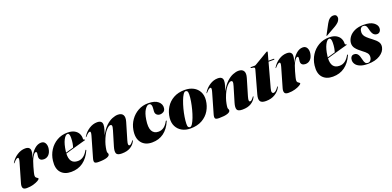

<svg xmlns="http://www.w3.org/2000/svg" viewBox="-1 -1531 4840 2372"><g transform="rotate(-20 2419.0 -344.5)"><path d="M24 -331Q20.5 -331 25 -339Q55.5 -391 107.2 -424.5Q159 -458 213.5 -458Q249 -458 264.5 -443.2Q280 -428.5 280 -405Q280 -381.5 273.5 -358.5Q267 -335.5 258.5 -311Q293 -383 335.2 -420.5Q377.5 -458 423 -458Q461 -458 477.5 -427.5Q494 -397 487 -354Q478.5 -304 452 -278.2Q425.5 -252.5 388.5 -252.5Q362 -252.5 345.8 -265.2Q329.5 -278 329.5 -305Q329.5 -317.5 332.2 -329.5Q335 -341.5 335 -351.5Q335 -370.5 321.5 -370.5Q304.5 -370.5 280 -329.8Q255.5 -289 234.5 -212Q223.5 -172.5 216.2 -143.5Q209 -114.5 209 -99Q209 -83.5 217.8 -75.2Q226.5 -67 235.2 -62.2Q244 -57.5 244 -51.5Q244 -42.5 219.8 -27.8Q195.5 -13 155.5 -1.5Q115.5 10 69 10Q28 10 18.5 -11.5Q9 -33 19 -68L93 -324Q101.5 -353.5 100.2 -366.2Q99 -379 89 -379Q79.5 -379 67.2 -370.5Q55 -362 33 -337Q27.5 -331 24 -331Z M916.5 -175Q876 -85 810.2 -37.5Q744.5 10 653.5 10Q566 10 519.8 -43Q473.5 -96 486 -197Q495 -271.5 533.5 -331.8Q572 -392 633.2 -427.5Q694.5 -463 771.5 -463Q827 -463 862 -443.8Q897 -424.5 913 -393.5Q929 -362.5 927 -327Q926.5 -320.5 929.2 -316Q932 -311.5 941.5 -309.5Q947.5 -308.5 947.5 -305Q947.5 -302 941.5 -300Q931.5 -297.5 902.5 -289.5Q873.5 -281.5 833.8 -270.2Q794 -259 751.5 -246.8Q709 -234.5 672.5 -224Q669 -159 694.2 -123.8Q719.5 -88.5 777 -88.5Q855 -88.5 906.5 -180.5Q911 -187 915 -185.5Q920.5 -184 916.5 -175ZM675 -251.5Q674 -243.5 673.5 -236Q700 -243.5 727 -251.2Q754 -259 775.5 -265Q783 -286.5 788.2 -317Q793.5 -347.5 794 -385Q795 -447 768 -447Q740.5 -447 713.8 -395.8Q687 -344.5 675 -251.5Z M970 -331Q965 -331 971 -339Q1001.5 -391 1053.2 -424.5Q1105 -458 1159.5 -458Q1226 -458 1226 -403Q1226 -376 1215 -339.8Q1204 -303.5 1195.5 -275.5Q1231.5 -345.5 1274 -385.2Q1316.5 -425 1357.8 -441.5Q1399 -458 1432 -458Q1481 -458 1499.5 -427.5Q1518 -397 1500.5 -339L1436 -121Q1424 -80.5 1427.2 -66.8Q1430.5 -53 1441 -53Q1451 -53 1461.5 -61.5Q1472 -70 1487.5 -91Q1492 -97 1493.2 -98.5Q1494.5 -100 1496.5 -100Q1502.5 -100 1495.5 -85Q1477.5 -45.5 1433.5 -17.8Q1389.5 10 1318 10Q1259.5 10 1248 -17.8Q1236.5 -45.5 1253.5 -103L1312 -298.5Q1324.5 -340 1321.2 -354.2Q1318 -368.5 1300.5 -368.5Q1279.5 -368.5 1243.5 -328Q1207.5 -287.5 1174.5 -195Q1163 -161.5 1156.5 -127.5Q1150 -93.5 1150 -76Q1150 -64 1155 -56.8Q1160 -49.5 1160 -39Q1160 -16.5 1121.5 -3.2Q1083 10 1011 10Q968.5 10 960 -5.2Q951.5 -20.5 962 -57L1039 -324Q1047.5 -353.5 1046.2 -366.2Q1045 -379 1035 -379Q1025.5 -379 1013.2 -370.5Q1001 -362 979 -337Q973 -331 970 -331Z M1836 -446.5Q1811.5 -446.5 1783.2 -404.2Q1755 -362 1742.5 -280.5Q1727 -181.5 1752 -135Q1777 -88.5 1835.5 -88.5Q1874 -88.5 1905.8 -110.2Q1937.5 -132 1963.5 -180.5Q1967 -187 1971.5 -185.5Q1977.5 -184 1973.5 -175Q1935 -84.5 1870.8 -37.2Q1806.5 10 1717 10Q1625.5 10 1578.5 -50Q1531.5 -110 1550 -215.5Q1562 -285 1601.5 -341Q1641 -397 1700.2 -430Q1759.5 -463 1832 -463Q1921.5 -463 1963.2 -426.2Q2005 -389.5 1998 -338.5Q1994 -309 1973 -295.5Q1952 -282 1927.5 -282Q1901 -282 1883.2 -299Q1865.5 -316 1867.5 -346Q1868.5 -365 1869.8 -373.2Q1871 -381.5 1871 -402Q1871 -420.5 1863 -433.5Q1855 -446.5 1836 -446.5Z M2312 -463Q2378.5 -463 2426.8 -437Q2475 -411 2499.5 -363.8Q2524 -316.5 2517.5 -253.5Q2510 -181 2474.2 -121.2Q2438.5 -61.5 2375.2 -25.8Q2312 10 2221 10Q2159 10 2111.8 -16Q2064.5 -42 2040.2 -89.2Q2016 -136.5 2022 -199Q2030 -274.5 2066.5 -334Q2103 -393.5 2165.2 -428.2Q2227.5 -463 2312 -463ZM2221 -8.5Q2236.5 -8.5 2253.8 -35.2Q2271 -62 2287.5 -105.5Q2304 -149 2317.5 -200.2Q2331 -251.5 2339.5 -301.8Q2348 -352 2348.5 -391.5Q2349 -424 2340.5 -434.2Q2332 -444.5 2318.5 -444.5Q2302.5 -444.5 2285.2 -417.8Q2268 -391 2251.5 -347.5Q2235 -304 2221.5 -252.8Q2208 -201.5 2200 -151.2Q2192 -101 2191 -61.5Q2190.5 -29.5 2198.8 -19Q2207 -8.5 2221 -8.5Z M2556 -331Q2551 -331 2557 -339Q2587.5 -391 2639.2 -424.5Q2691 -458 2745.5 -458Q2812 -458 2812 -403Q2812 -376 2801 -339.8Q2790 -303.5 2781.5 -275.5Q2817.5 -345.5 2860 -385.2Q2902.5 -425 2943.8 -441.5Q2985 -458 3018 -458Q3067 -458 3085.5 -427.5Q3104 -397 3086.5 -339L3022 -121Q3010 -80.5 3013.2 -66.8Q3016.5 -53 3027 -53Q3037 -53 3047.5 -61.5Q3058 -70 3073.5 -91Q3078 -97 3079.2 -98.5Q3080.5 -100 3082.5 -100Q3088.5 -100 3081.5 -85Q3063.5 -45.5 3019.5 -17.8Q2975.5 10 2904 10Q2845.5 10 2834 -17.8Q2822.5 -45.5 2839.5 -103L2898 -298.5Q2910.5 -340 2907.2 -354.2Q2904 -368.5 2886.5 -368.5Q2865.5 -368.5 2829.5 -328Q2793.5 -287.5 2760.5 -195Q2749 -161.5 2742.5 -127.5Q2736 -93.5 2736 -76Q2736 -64 2741 -56.8Q2746 -49.5 2746 -39Q2746 -16.5 2707.5 -3.2Q2669 10 2597 10Q2554.5 10 2546 -5.2Q2537.5 -20.5 2548 -57L2625 -324Q2633.5 -353.5 2632.2 -366.2Q2631 -379 2621 -379Q2611.5 -379 2599.2 -370.5Q2587 -362 2565 -337Q2559 -331 2556 -331Z M3210.5 -430.5 3179.5 -436Q3173.5 -437.5 3173.5 -442.5Q3173.5 -448 3180.5 -448H3231Q3237.5 -448 3246 -453L3421.5 -557Q3427.5 -561 3433.5 -561Q3438.5 -561 3438.5 -554Q3438.5 -550 3436.5 -542L3410.5 -448H3479Q3486.5 -448 3486.5 -442.5Q3486.5 -436 3476.5 -436H3407.5L3321 -121Q3310 -81.5 3315.8 -67.2Q3321.5 -53 3334.5 -53Q3363.5 -53 3398 -103Q3402 -109 3403.5 -110.5Q3405 -112 3407 -112Q3413.5 -112 3406 -97Q3384.5 -53 3334.2 -21.5Q3284 10 3213 10Q3155 10 3138.8 -17.5Q3122.5 -45 3138.5 -103L3222 -403Q3228.5 -427.5 3210.5 -430.5Z M3464 -331Q3460.5 -331 3465 -339Q3495.5 -391 3547.2 -424.5Q3599 -458 3653.5 -458Q3689 -458 3704.5 -443.2Q3720 -428.5 3720 -405Q3720 -381.5 3713.5 -358.5Q3707 -335.5 3698.5 -311Q3733 -383 3775.2 -420.5Q3817.5 -458 3863 -458Q3901 -458 3917.5 -427.5Q3934 -397 3927 -354Q3918.5 -304 3892 -278.2Q3865.5 -252.5 3828.5 -252.5Q3802 -252.5 3785.8 -265.2Q3769.5 -278 3769.5 -305Q3769.5 -317.5 3772.2 -329.5Q3775 -341.5 3775 -351.5Q3775 -370.5 3761.5 -370.5Q3744.5 -370.5 3720 -329.8Q3695.5 -289 3674.5 -212Q3663.5 -172.5 3656.2 -143.5Q3649 -114.5 3649 -99Q3649 -83.5 3657.8 -75.2Q3666.5 -67 3675.2 -62.2Q3684 -57.5 3684 -51.5Q3684 -42.5 3659.8 -27.8Q3635.5 -13 3595.5 -1.5Q3555.5 10 3509 10Q3468 10 3458.5 -11.5Q3449 -33 3459 -68L3533 -324Q3541.5 -353.5 3540.2 -366.2Q3539 -379 3529 -379Q3519.5 -379 3507.2 -370.5Q3495 -362 3473 -337Q3467.5 -331 3464 -331Z M4356.5 -175Q4316 -85 4250.2 -37.5Q4184.5 10 4093.5 10Q4006 10 3959.8 -43Q3913.5 -96 3926 -197Q3935 -271.5 3973.5 -331.8Q4012 -392 4073.2 -427.5Q4134.5 -463 4211.5 -463Q4267 -463 4302 -443.8Q4337 -424.5 4353 -393.5Q4369 -362.5 4367 -327Q4366.5 -320.5 4369.2 -316Q4372 -311.5 4381.5 -309.5Q4387.5 -308.5 4387.5 -305Q4387.5 -302 4381.5 -300Q4371.5 -297.5 4342.5 -289.5Q4313.5 -281.5 4273.8 -270.2Q4234 -259 4191.5 -246.8Q4149 -234.5 4112.5 -224Q4109 -159 4134.2 -123.8Q4159.5 -88.5 4217 -88.5Q4295 -88.5 4346.5 -180.5Q4351 -187 4355 -185.5Q4360.5 -184 4356.5 -175ZM4115 -251.5Q4114 -243.5 4113.5 -236Q4140 -243.5 4167 -251.2Q4194 -259 4215.5 -265Q4223 -286.5 4228.2 -317Q4233.5 -347.5 4234 -385Q4235 -447 4208 -447Q4180.5 -447 4153.8 -395.8Q4127 -344.5 4115 -251.5ZM4261.5 -627.5Q4300 -699 4352 -699Q4383 -699 4393 -681Q4403 -663 4398.5 -645Q4391 -616 4369.5 -596Q4348 -576 4322 -561.5L4195.5 -490Q4191.5 -488 4190 -490.5Q4189 -491.5 4191.5 -496.5Z M4559.5 -2.5Q4580 -2.5 4594.5 -21Q4609 -39.5 4609.5 -67Q4610.5 -94.5 4593.5 -115.2Q4576.5 -136 4540.5 -162Q4490.5 -199 4464.8 -231.8Q4439 -264.5 4442.5 -306.5Q4446.5 -347 4473 -382.8Q4499.5 -418.5 4547.8 -440.8Q4596 -463 4664.5 -463Q4751 -463 4793.8 -432Q4836.5 -401 4838 -363Q4839 -333.5 4824.5 -315.5Q4810 -297.5 4787 -297.5Q4758 -297.5 4739 -318.2Q4720 -339 4708.5 -393Q4701.5 -426 4689 -438.5Q4676.5 -451 4656.5 -451Q4635.5 -451 4622.2 -433.5Q4609 -416 4608.5 -386Q4608 -365.5 4616.2 -347.2Q4624.5 -329 4646 -308.5Q4667.5 -288 4706.5 -259Q4754 -224 4773.8 -194.8Q4793.5 -165.5 4786.5 -126.5Q4775.5 -68 4713.2 -29Q4651 10 4554.5 10Q4492 10 4453.2 -5.8Q4414.5 -21.5 4397 -46.5Q4379.5 -71.5 4379.5 -99Q4379.5 -125 4392.2 -143Q4405 -161 4429.5 -161Q4461 -161 4478 -138.8Q4495 -116.5 4506 -65Q4513 -30.5 4524.8 -16.5Q4536.5 -2.5 4559.5 -2.5Z"/></g></svg>

Font: Fraunces 144pt S000 Black
Style: Italic
Weight: 900
Italic angle: -16°
Version: Version 1.000; ttfautohint (v1.8.3)